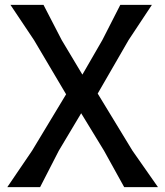

<svg xmlns="http://www.w3.org/2000/svg" viewBox="-20 -770 680 790"><path d="M630 0H491L408 -150L314 -304L222 -150L145 0H10L112 -150L252 -382L120 -605L23 -750H159L234 -605L319 -463L401 -605L475 -750H605L509 -605L382 -385L525 -150Z"/></svg>

Font: Farro
Style: Regular
Weight: 400
Designer: Aceler Chua
Foundry: Grayscale Limited
Version: Version 1.101